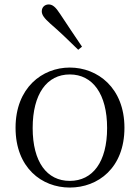

<svg xmlns="http://www.w3.org/2000/svg" viewBox="-20 -830 630 864"><path d="M294 14C421 14 540 -74 540 -255C540 -435 419 -526 294 -526C170 -526 50 -435 50 -255C50 -75 168 14 294 14ZM294 -16C191 -16 127 -101 127 -254C127 -407 191 -495 294 -495C397 -495 462 -407 462 -254C462 -101 397 -16 294 -16ZM349 -620C316 -669 282 -719 250 -768C230 -799 216 -810 199 -810C183 -810 168 -799 168 -779C168 -763 179 -748 207 -723C248 -688 290 -647 332 -606Z"/></svg>

Font: Noto Serif HK Light
Style: Regular
Weight: 300
Designer: Ryoko NISHIZUKA 西塚涼子 (kana & ideographs); Frank Grießhammer (Latin, Greek & Cyrillic); Wenlong ZHANG 张文龙 (bopomofo); San
Foundry: Adobe
Version: Version 2.001;hotconv 1.1.0;makeotfexe 2.6.0